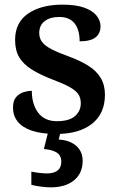

<svg xmlns="http://www.w3.org/2000/svg" viewBox="-20 -567 514 827"><path d="M223 10Q159 10 117.5 -4Q76 -18 56 -43.5Q36 -69 36 -103Q36 -134 50 -149.5Q64 -165 83 -170.5Q102 -176 117 -176Q117 -118 144.5 -81.5Q172 -45 225 -45Q278 -45 303 -67Q328 -89 328 -122Q328 -145 317.5 -161Q307 -177 280 -192Q253 -207 205 -225Q153 -245 117 -267.5Q81 -290 63 -320Q45 -350 45 -395Q45 -470 101 -508.5Q157 -547 249 -547Q307 -547 343 -534Q379 -521 396 -499.5Q413 -478 413 -454Q413 -423 391.5 -406Q370 -389 323 -389Q323 -439 301 -466.5Q279 -494 235 -494Q196 -494 172.5 -476Q149 -458 149 -425Q149 -403 161 -386.5Q173 -370 202 -355Q231 -340 281 -322Q329 -304 362.5 -282.5Q396 -261 414 -231Q432 -201 432 -159Q432 -78 376.5 -34Q321 10 223 10ZM198 240Q182 240 157.5 237Q133 234 115 229V172Q133 176 151.5 178Q170 180 183 180Q212 180 228 167.5Q244 155 244 130Q244 101 222.5 89Q201 77 169 75L190 -9H243L233 34Q266 36 289 48Q312 60 324 79.5Q336 99 336 126Q336 179 299 209.5Q262 240 198 240Z"/></svg>

Font: Noto Serif Armenian SemiBold
Style: Regular
Weight: 600
Version: Version 2.007